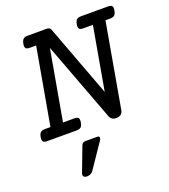

<svg xmlns="http://www.w3.org/2000/svg" viewBox="-150 -688 928 1052"><g transform="rotate(-20 314.5 -162.0)"><path d="M158.7 -513.2H121.1Q104.5 -513.2 98.6 -520.5Q92.8 -527.8 96.2 -546.4Q99.6 -564.9 107.9 -572.3Q116.2 -579.6 132.8 -579.6H242.2Q262.7 -579.6 267.6 -565.9L424.8 -145.5L489.7 -513.2H432.6Q416 -513.2 410.2 -520.5Q404.3 -527.8 407.7 -546.4Q411.1 -564.9 419.4 -572.3Q427.7 -579.6 444.3 -579.6H602.5Q619.1 -579.6 625 -572.3Q630.9 -564.9 627.4 -546.4Q624 -527.8 615.7 -520.5Q607.4 -513.2 590.8 -513.2H563L475.6 -18.1Q473.1 -5.4 463.1 2.7Q453.1 10.7 434.1 10.7Q407.2 10.7 397.5 -16.1L225.1 -475.1L152.8 -66.4H219.7Q236.3 -66.4 242.2 -59.1Q248 -51.8 244.6 -33.2Q241.7 -14.6 233.4 -7.3Q225.1 0 208.5 0H35.6Q19 0 13.2 -7.3Q7.3 -14.6 10.3 -33.2Q13.7 -51.8 22 -59.1Q30.3 -66.4 46.9 -66.4H79.6ZM212.4 238.3Q207 246.6 197.3 251.5Q187.5 256.3 176.3 256.3Q162.6 256.3 157 249Q151.4 241.7 156.2 229L210 86.9Q212.9 79.1 219 75.2Q225.1 71.3 233.4 71.3H302.7Q312.5 71.3 314.2 78.6Q315.9 85.9 309.1 96.2Z"/></g></svg>

Font: Courier Prime
Style: Italic
Weight: 400
Monospace: yes
Designer: Alan Dague-Greene
Foundry: Quote-Unquote Apps
Version: Version 1.202